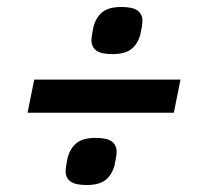

<svg xmlns="http://www.w3.org/2000/svg" viewBox="-20 -583 580 550"><path d="M59 -260 78 -355H497L478 -260ZM228 -53Q195 -53 181.5 -63.5Q168 -74 168 -92Q168 -100 170 -111.5Q172 -123 174 -132Q181 -158 199 -173Q217 -188 254 -188Q287 -188 300.5 -177.5Q314 -167 314 -149Q314 -141 312 -129.5Q310 -118 308 -109Q301 -83 283 -68Q265 -53 228 -53ZM302 -428Q269 -428 255.5 -438.5Q242 -449 242 -467Q242 -475 244 -486.5Q246 -498 248 -507Q255 -533 273 -548Q291 -563 328 -563Q361 -563 374.5 -552.5Q388 -542 388 -524Q388 -516 386 -504.5Q384 -493 382 -484Q375 -458 357 -443Q339 -428 302 -428Z"/></svg>

Font: IBM Plex Sans Condensed SemiBold
Style: Italic
Weight: 600
Width: 3
Italic angle: -11°
Designer: Mike Abbink, Paul van der Laan, Pieter van Rosmalen
Foundry: Bold Monday
Version: Version 1.3